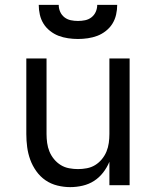

<svg xmlns="http://www.w3.org/2000/svg" viewBox="-20 -760 640 788"><path d="M268 8Q242 8 215.5 1.5Q189 -5 167 -20Q145 -35 129 -57.5Q113 -80 104 -105Q95 -130 91.5 -156.5Q88 -183 88 -210V-520H171V-210Q171 -192 173.5 -173.5Q176 -155 183 -138Q190 -121 202 -106.5Q214 -92 229.5 -82.5Q245 -73 263.5 -69.5Q282 -66 300 -66Q318 -66 336.5 -69.5Q355 -73 370.5 -82.5Q386 -92 398 -106.5Q410 -121 417 -138Q424 -155 426.5 -173.5Q429 -192 429 -210V-520H512V0H429V-96Q419 -72 403 -51.5Q387 -31 366 -17.5Q345 -4 319.5 2Q294 8 268 8ZM300 -600Q280 -600 259.5 -603Q239 -606 220.5 -613Q202 -620 185.5 -633Q169 -646 158.5 -663Q148 -680 143.5 -700Q139 -720 139 -740H221Q221 -725 227 -711.5Q233 -698 244.5 -689Q256 -680 270.5 -677Q285 -674 300 -674Q315 -674 329.5 -677Q344 -680 355.5 -689Q367 -698 373 -711.5Q379 -725 379 -740H461Q461 -720 456.5 -700Q452 -680 441.5 -663Q431 -646 414.5 -633Q398 -620 379.5 -613Q361 -606 340.5 -603Q320 -600 300 -600Z"/></svg>

Font: Iosevka Meiseki Sans
Style: Regular
Weight: 400
Monospace: yes
Designer: Belleve Invis
Foundry: Belleve Invis
Version: Version 11.2.6; ttfautohint (v1.8.4)